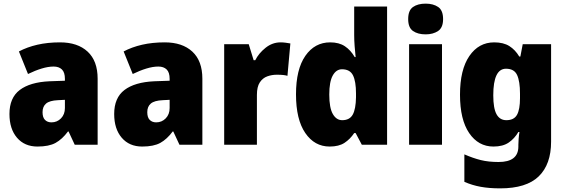

<svg xmlns="http://www.w3.org/2000/svg" viewBox="-20 -796 3111 1056"><path d="M310 -563Q407 -563 462 -512Q517 -461 517 -363V0H391L357 -73H354Q322 -30 285.5 -10Q249 10 186 10Q115 10 73.5 -38.5Q32 -87 32 -169Q32 -258 88.5 -301Q145 -344 252 -349L337 -352V-362Q337 -398 320.5 -414Q304 -430 275 -430Q245 -430 209 -419Q173 -408 134 -389L84 -513Q129 -537 185.5 -550Q242 -563 310 -563ZM299 -245Q253 -243 233.5 -226.5Q214 -210 214 -179Q214 -150 227.5 -136.5Q241 -123 263 -123Q294 -123 315.5 -145Q337 -167 337 -202V-247Z M886 -563Q983 -563 1038 -512Q1093 -461 1093 -363V0H967L933 -73H930Q898 -30 861.5 -10Q825 10 762 10Q691 10 649.5 -38.5Q608 -87 608 -169Q608 -258 664.5 -301Q721 -344 828 -349L913 -352V-362Q913 -398 896.5 -414Q880 -430 851 -430Q821 -430 785 -419Q749 -408 710 -389L660 -513Q705 -537 761.5 -550Q818 -563 886 -563ZM875 -245Q829 -243 809.5 -226.5Q790 -210 790 -179Q790 -150 803.5 -136.5Q817 -123 839 -123Q870 -123 891.5 -145Q913 -167 913 -202V-247Z M1523 -563Q1537 -563 1551.5 -561Q1566 -559 1577 -557L1561 -379Q1551 -382 1537.5 -383.5Q1524 -385 1502 -385Q1475 -385 1450 -376Q1425 -367 1409 -343Q1393 -319 1393 -274V0H1213V-553H1348L1375 -465H1384Q1403 -503 1440.5 -533Q1478 -563 1523 -563Z M1793 10Q1710 10 1659 -64.5Q1608 -139 1608 -277Q1608 -415 1659.5 -489Q1711 -563 1796 -563Q1845 -563 1877 -541.5Q1909 -520 1931 -482H1936Q1933 -509 1930.5 -542Q1928 -575 1928 -603V-760H2109V0H1970L1936 -64H1928Q1906 -31 1875 -10.5Q1844 10 1793 10ZM1862 -135Q1903 -135 1920 -165.5Q1937 -196 1938 -261V-282Q1938 -348 1921.5 -381.5Q1905 -415 1861 -415Q1829 -415 1810 -380.5Q1791 -346 1791 -276Q1791 -203 1810.5 -169Q1830 -135 1862 -135Z M2321 -776Q2363 -776 2390 -757.5Q2417 -739 2417 -691Q2417 -644 2389.5 -625.5Q2362 -607 2321 -607Q2278 -607 2251.5 -625.5Q2225 -644 2225 -691Q2225 -739 2251.5 -757.5Q2278 -776 2321 -776ZM2411 -553V0H2230V-553Z M2698 -563Q2749 -563 2781.5 -542.5Q2814 -522 2836 -485H2842L2855 -553H3011V-17Q3011 108 2943 174Q2875 240 2731 240Q2671 240 2624 231.5Q2577 223 2534 204V53Q2582 74 2624.5 84.5Q2667 95 2722 95Q2831 95 2831 10V1Q2831 -13 2832.5 -32.5Q2834 -52 2837 -70H2831Q2810 -34 2778 -12Q2746 10 2694 10Q2611 10 2560.5 -64Q2510 -138 2510 -275Q2510 -413 2561.5 -488Q2613 -563 2698 -563ZM2763 -418Q2693 -418 2693 -272Q2693 -200 2711 -167.5Q2729 -135 2765 -135Q2807 -135 2823.5 -164.5Q2840 -194 2840 -256V-281Q2840 -349 2824 -383.5Q2808 -418 2763 -418Z"/></svg>

Font: Noto Sans Malayalam SemiCondensed Black
Style: Regular
Weight: 900
Width: 4
Designer: Jelle Bosma - Monotype Design Team
Foundry: Monotype Imaging Inc.
Version: Version 2.104; ttfautohint (v1.8.4.7-5d5b)